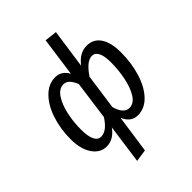

<svg xmlns="http://www.w3.org/2000/svg" viewBox="-266 -884 1234 1234"><g transform="rotate(-45 350.5 -267.0)"><path d="M280 -52Q234 12 171 12Q112 12 75.5 -42Q39 -96 39 -186Q39 -278 65.5 -359Q92 -440 140.5 -489Q189 -538 251 -538Q306 -538 338 -482L375 -749L459 -739L421 -472Q471 -538 536 -538Q598 -538 630.5 -489Q663 -440 663 -353Q663 -254 637 -170.5Q611 -87 563.5 -37.5Q516 12 454 12Q392 12 363 -56L326 203L243 215ZM291 -135 327 -399Q313 -434 295.5 -451Q278 -468 256 -468Q216 -468 187.5 -425.5Q159 -383 144.5 -317.5Q130 -252 130 -183Q130 -120 145.5 -89Q161 -58 188 -58Q216 -58 241 -77Q266 -96 291 -135ZM572 -353Q572 -410 557 -439Q542 -468 514 -468Q466 -468 409 -384L375 -142Q398 -60 449 -60Q489 -60 516.5 -103Q544 -146 558 -213Q572 -280 572 -353Z"/></g></svg>

Font: Fira Sans Extra Condensed
Style: Italic
Weight: 400
Width: 3
Italic angle: -8°
Designer: Carrois Corporate & Edenspiekermann AG
Foundry: Carrois Corporate GbR & Edenspiekermann AG
Version: Version 4.203